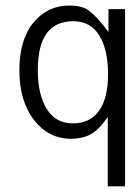

<svg xmlns="http://www.w3.org/2000/svg" viewBox="-20 -487 464 682"><path d="M240.2 -411.6Q114.3 -411.6 114.3 -238.3Q114.3 -151.4 146 -100.1Q177.7 -48.8 238.8 -48.8Q299.8 -48.8 331.8 -93.5Q363.8 -138.2 363.8 -224.1Q363.8 -310.1 332.8 -360.8Q301.8 -411.6 240.2 -411.6ZM362.8 174.8V-71.3Q330.6 -24.9 301.3 -9.5Q272 5.9 232.4 5.9Q151.9 5.9 100.3 -61.3Q48.8 -128.4 48.8 -237.1Q48.8 -345.7 98.6 -406.5Q148.4 -467.3 225.6 -467.3Q269.5 -467.3 291.5 -452.1Q327.6 -426.3 365.2 -373V-454.6H424.3V174.8Z"/></svg>

Font: RIT Meera New
Style: Regular
Weight: 400
Designer: Hussain K H
Foundry: RIT
Version: 1.6.2